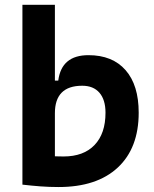

<svg xmlns="http://www.w3.org/2000/svg" viewBox="-20 -752 626 782"><path d="M218.3 9.8Q181.1 9.8 145 7.1Q108.9 4.4 71.3 0L119.6 -131.3Q145.5 -119.1 176.8 -116.9Q208 -114.7 238.8 -114.7Q320.4 -114.7 365 -161.3Q409.7 -207.9 409.7 -293Q409.7 -345.7 385 -374.3Q360.4 -402.8 314.9 -402.8Q203.6 -402.8 203.6 -291L173.3 -423.8H217.3Q230.5 -527.3 340.3 -527.3Q438 -527.3 491.5 -466.3Q544.9 -405.3 544.9 -293Q544.9 -148.9 459.7 -69.6Q374.5 9.8 218.3 9.8ZM71.3 0V-732.4H203.6V-8.8Z"/></svg>

Font: Cascadia Mono
Style: Regular
Weight: 400
Monospace: yes
Designer: Aaron Bell
Foundry: Saja Typeworks
Version: Version 2404.023